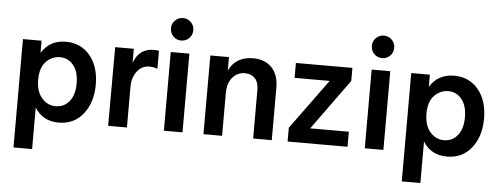

<svg xmlns="http://www.w3.org/2000/svg" viewBox="-56 -886 3207 1232"><g transform="rotate(5 1547.5 -270.0)"><path d="M185 191H65V-507H185V-429Q239 -514 340 -514Q439 -514 497.5 -443Q556 -372 556 -256Q556 -142 497.5 -67.5Q439 7 339 7Q237 7 185 -76ZM311 -96Q365 -96 399 -137.5Q433 -179 433 -254Q433 -329 399 -370.5Q365 -412 313 -412Q261 -412 223 -373Q185 -334 185 -257Q185 -180 222 -138Q259 -96 311 -96Z M779 0H658L659 -507H779V-417Q814 -511 907 -511Q928 -511 941 -508V-392Q918 -402 890 -402Q841 -402 810 -362Q779 -322 779 -262Z M1137 0H1017V-507H1137ZM1149 -659Q1149 -628 1128 -607Q1107 -586 1077 -586Q1047 -586 1026 -607Q1005 -628 1005 -659Q1005 -689 1026 -710Q1047 -731 1077 -731Q1107 -731 1128 -710Q1149 -689 1149 -659Z M1712 0H1592V-312Q1592 -362 1568 -387.5Q1544 -413 1503 -413Q1456 -413 1424 -376.5Q1392 -340 1392 -272V0H1272V-507H1392V-420Q1435 -513 1548 -513Q1624 -513 1668 -467Q1712 -421 1712 -337Z M2200 0H1814V-89L2049 -411H1823V-507H2187V-423L1951 -97H2200Z M2431 0H2311V-507H2431ZM2443 -659Q2443 -628 2422 -607Q2401 -586 2371 -586Q2341 -586 2320 -607Q2299 -628 2299 -659Q2299 -689 2320 -710Q2341 -731 2371 -731Q2401 -731 2422 -710Q2443 -689 2443 -659Z M2686 191H2566V-507H2686V-429Q2740 -514 2841 -514Q2940 -514 2998.5 -443Q3057 -372 3057 -256Q3057 -142 2998.5 -67.5Q2940 7 2840 7Q2738 7 2686 -76ZM2812 -96Q2866 -96 2900 -137.5Q2934 -179 2934 -254Q2934 -329 2900 -370.5Q2866 -412 2814 -412Q2762 -412 2724 -373Q2686 -334 2686 -257Q2686 -180 2723 -138Q2760 -96 2812 -96Z"/></g></svg>

Font: Hind Vadodara SemiBold
Style: Regular
Weight: 600
Designer: Hitesh Malaviya
Foundry: Indian Type Foundry
Version: Version 1.001;PS 1.0;hotconv 1.0.86;makeotf.lib2.5.63406; tt